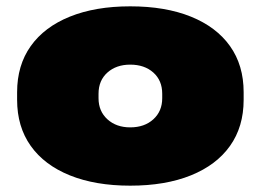

<svg xmlns="http://www.w3.org/2000/svg" viewBox="-20 -573 822 606"><path d="M391 13Q281 13 200.5 -19.5Q120 -52 77 -112.5Q34 -173 34 -258V-282Q34 -367 77 -427.5Q120 -488 200.5 -520.5Q281 -553 391 -553Q502 -553 582.5 -520.5Q663 -488 706 -427.5Q749 -367 749 -282V-258Q749 -173 706 -112.5Q663 -52 582.5 -19.5Q502 13 391 13ZM391 -171Q436 -171 464 -196.5Q492 -222 492 -263V-277Q492 -319 464 -344Q436 -369 391 -369Q347 -369 319 -344Q291 -319 291 -277V-263Q291 -222 319 -196.5Q347 -171 391 -171Z"/></svg>

Font: Pathway Extreme 28pt Black
Style: Regular
Weight: 900
Designer: Eduardo Rodriguez Tunni
Foundry: Eduardo Rodriguez Tunni
Version: Version 1.001;gftools[0.9.26]